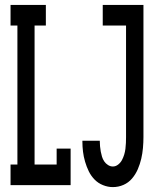

<svg xmlns="http://www.w3.org/2000/svg" viewBox="-20 -755 640 783"><path d="M23 0V-84H51V-651H23V-735H167V-651H121V-84H211V-149H268V0ZM440 8Q420 8 400 0Q380 -8 365.5 -23Q351 -38 342 -56.5Q333 -75 327 -95.5Q321 -116 318.5 -136.5Q316 -157 316 -178Q316 -179 316 -179.5Q316 -180 316 -181H387Q387 -180 387 -180Q387 -180 387 -179Q387 -169 388 -158Q389 -147 391 -136.5Q393 -126 396 -116Q399 -106 405 -97Q411 -88 420.5 -82Q430 -76 440 -76Q452 -76 462 -84Q472 -92 477.5 -102.5Q483 -113 486.5 -124.5Q490 -136 491.5 -148Q493 -160 493.5 -172Q494 -184 494 -196V-651H399V-735H565V-196Q565 -174 563 -151.5Q561 -129 556 -107.5Q551 -86 542 -65Q533 -44 518.5 -27Q504 -10 483.5 -1Q463 8 440 8Z"/></svg>

Font: Iosevka Curly Slab MdEx
Style: Regular
Weight: 500
Width: 7
Monospace: yes
Designer: Belleve Invis
Foundry: Belleve Invis
Version: Version 11.1.0; ttfautohint (v1.8.3)